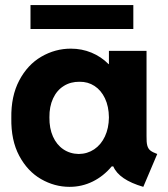

<svg xmlns="http://www.w3.org/2000/svg" viewBox="-20 -725 660 753"><path d="M424.3 -72.3H418Q386.2 -34.2 343.8 -13.2Q301.3 7.8 252.9 7.8Q193.8 7.8 140.9 -22.7Q87.9 -53.2 55.4 -114Q22.9 -174.8 24.4 -261.7Q22.9 -347.7 55.4 -409.4Q87.9 -471.2 142.1 -502.7Q196.3 -534.2 257.8 -534.2Q300.8 -534.2 338.6 -518.6Q376.5 -502.9 405.8 -473.6H407.2V-525.4H554.7V-191.4Q554.2 -167 557.6 -154.3Q561 -141.6 569.6 -134.8Q578.1 -127.9 596.7 -121.1L542 7.8Q446.8 -20 424.3 -72.3ZM407.2 -264.6Q406.7 -307.6 391.6 -339.4Q376.5 -371.1 350.6 -387.9Q324.7 -404.8 292 -404.3Q257.3 -404.8 230.2 -387.9Q203.1 -371.1 188.2 -339.1Q173.3 -307.1 173.8 -264.6Q173.3 -221.7 187.7 -189.5Q202.1 -157.2 228.5 -139.4Q254.9 -121.6 289.1 -121.1Q322.8 -121.6 349.4 -139.4Q376 -157.2 391.4 -189.7Q406.7 -222.2 407.2 -264.6ZM99.6 -705.1H502.9V-611.3H99.6Z"/></svg>

Font: Reddit Sans Strawberry ExBold
Style: Regular
Weight: 800
Designer: Stephen Hutchings
Foundry: Reddit
Version: Version 1.013